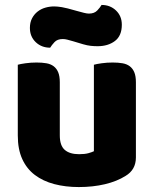

<svg xmlns="http://www.w3.org/2000/svg" viewBox="-20 -741 622 777"><path d="M52 -479Q62 -482 83.5 -485Q105 -488 128 -488Q150 -488 167.5 -485Q185 -482 197 -473Q209 -464 215.5 -448.5Q222 -433 222 -408V-193Q222 -152 242 -134.5Q262 -117 300 -117Q323 -117 337.5 -121Q352 -125 360 -129V-479Q370 -482 391.5 -485Q413 -488 436 -488Q458 -488 475.5 -485Q493 -482 505 -473Q517 -464 523.5 -448.5Q530 -433 530 -408V-104Q530 -54 488 -29Q453 -7 404.5 4.5Q356 16 299 16Q245 16 199.5 4Q154 -8 121 -33Q88 -58 70 -97.5Q52 -137 52 -193ZM290 -697Q308 -692 320 -689Q332 -686 340 -686Q362 -686 374 -699Q386 -712 391 -721Q426 -721 449.5 -698.5Q473 -676 473 -641Q473 -596 445 -575Q417 -554 375 -554Q361 -554 347 -555.5Q333 -557 316 -562L276 -574Q262 -578 252.5 -580.5Q243 -583 234 -583Q212 -583 200.5 -570.5Q189 -558 183 -548Q148 -548 124.5 -570.5Q101 -593 101 -628Q101 -650 109.5 -666.5Q118 -683 132 -694Q146 -705 163.5 -710Q181 -715 199 -715Q212 -715 230.5 -712Q249 -709 290 -697Z"/></svg>

Font: Baloo Chettan
Style: Regular
Weight: 400
Designer: Maithili Shingre and Ek Type
Foundry: Ek Type
Version: Version 1.443;PS 1.000;hotconv 16.6.51;makeotf.lib2.5.65220;